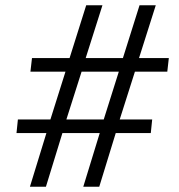

<svg xmlns="http://www.w3.org/2000/svg" viewBox="-20 -713 683 733"><path d="M94.2 0 157.2 -205.1H43L48.3 -256.8H172.4L230 -439.5H96.2L102.1 -491.2H245.6L309.1 -692.9H371.1L307.1 -491.2H449.2L512.7 -692.9H574.7L510.7 -491.2H624.5L618.7 -439.5H495.1L437 -256.8H561L555.7 -205.1H421.9L358.9 0H297.9L360.8 -205.1H218.3L155.3 0ZM233.4 -256.8H376L433.6 -439.5H291.5Z"/></svg>

Font: Gelasio
Style: Italic
Weight: 400
Italic angle: -8.5°
Designer: Eben Sorkin
Foundry: Eben Sorkin
Version: Version 1.008